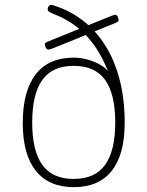

<svg xmlns="http://www.w3.org/2000/svg" viewBox="-20 -767 609 793"><path d="M285 6Q182 6 128 -61.5Q74 -129 74 -259Q74 -391 127.5 -460Q181 -529 284 -529Q313 -529 343.5 -520.5Q374 -512 399 -496.5Q424 -481 434 -460L433 -454Q414 -507 389.5 -548.5Q365 -590 335.5 -621Q306 -652 272.5 -673.5Q239 -695 202 -709Q185 -716 181 -719.5Q177 -723 177 -728Q177 -733 179 -737.5Q181 -742 184 -744.5Q187 -747 191 -747Q195 -747 199.5 -745.5Q204 -744 212 -741Q275 -720 327 -678.5Q379 -637 416.5 -576.5Q454 -516 474.5 -436.5Q495 -357 495 -259Q495 -129 441.5 -61.5Q388 6 285 6ZM284 -28Q373 -28 414.5 -86.5Q456 -145 456 -261Q456 -378 414.5 -436.5Q373 -495 284 -495Q196 -495 154.5 -436.5Q113 -378 113 -261Q113 -145 154.5 -86.5Q196 -28 284 -28ZM179 -562Q174 -562 169.5 -570Q165 -578 165 -584Q165 -588 167.5 -590Q170 -592 177 -595L439 -701Q447 -704 450.5 -705Q454 -706 456 -706Q461 -706 464 -701.5Q467 -697 468.5 -692Q470 -687 470 -685Q470 -681 466.5 -677.5Q463 -674 449 -669L195 -566Q187 -563 184 -562.5Q181 -562 179 -562Z"/></svg>

Font: Asap Thin
Style: Regular
Weight: 250
Designer: Pablo Cosgaya
Foundry: Omnibus-Type
Version: Version 3.001